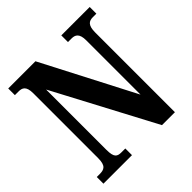

<svg xmlns="http://www.w3.org/2000/svg" viewBox="-186 -866 1018 1018"><g transform="rotate(-45 322.5 -357.0)"><path d="M22 0H236V-50H208C176 -50 160 -58 160 -116V-568L461 0H558V-598C558 -651 577 -664 606 -664H633V-714H420V-664H447C474 -664 495 -653 495 -602V-195L226 -714H22V-664H49C76 -664 98 -656 98 -602V-116C98 -58 77 -50 43 -50H22Z"/></g></svg>

Font: Noto Serif Devanagari ExtraCondensed
Style: Bold
Weight: 700
Width: 2
Designer: Universal Thirst, Indian Type Foundry and the Monotype Design Team
Foundry: Monotype Imaging Inc.
Version: Version 2.004